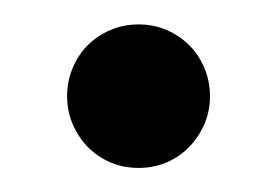

<svg xmlns="http://www.w3.org/2000/svg" viewBox="-20 -419 228 158"><path d="M152.8 -339.8Q152.8 -327.6 148.2 -316.9Q143.6 -306.2 135.7 -298.1Q127.9 -290 117.2 -285.4Q106.4 -280.8 94.2 -280.8Q81.5 -280.8 70.8 -285.4Q60.1 -290 52.2 -298.1Q44.4 -306.2 39.8 -316.9Q35.2 -327.6 35.2 -339.8Q35.2 -352.1 39.8 -363Q44.4 -374 52.2 -381.8Q60.1 -389.6 70.8 -394.3Q81.5 -398.9 94.2 -398.9Q106.4 -398.9 117.2 -394.3Q127.9 -389.6 135.7 -381.8Q143.6 -374 148.2 -363Q152.8 -352.1 152.8 -339.8Z"/></svg>

Font: Charis SIL Am
Style: Bold Italic
Weight: 700
Italic angle: -11°
Foundry: SIL International
Version: Version 5.000